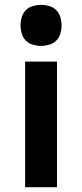

<svg xmlns="http://www.w3.org/2000/svg" viewBox="-20 -775 340 795"><path d="M84 0V-520H216V0ZM150 -585Q133 -585 116 -590Q99 -595 87 -607Q75 -619 70 -636Q65 -653 65 -670Q65 -687 70 -704Q75 -721 87 -733Q99 -745 116 -750Q133 -755 150 -755Q167 -755 184 -750Q201 -745 213 -733Q225 -721 230 -704Q235 -687 235 -670Q235 -653 230 -636Q225 -619 213 -607Q201 -595 184 -590Q167 -585 150 -585Z"/></svg>

Font: Iosevka Aile Extrabold
Style: Regular
Weight: 800
Designer: Belleve Invis
Foundry: Belleve Invis
Version: Version 27.3.5; ttfautohint (v1.8.4)